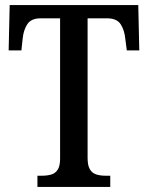

<svg xmlns="http://www.w3.org/2000/svg" viewBox="-20 -734 581 754"><path d="M127 0V-44H146Q165 -44 181 -48.5Q197 -53 206.5 -67.5Q216 -82 216 -111V-662H139Q102 -662 87 -638.5Q72 -615 69 -582L64 -536H14L18 -714H523L527 -536H478L472 -582Q469 -615 454 -638.5Q439 -662 401 -662H324V-114Q324 -84 333 -69Q342 -54 358 -49Q374 -44 393 -44H413V0Z"/></svg>

Font: Noto Serif Khmer Condensed Medium
Style: Regular
Weight: 500
Width: 3
Designer: Danh Hong and the Monotype Design Team
Foundry: Monotype Imaging Inc.
Version: Version 2.004